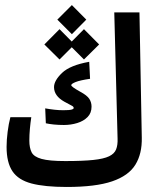

<svg xmlns="http://www.w3.org/2000/svg" viewBox="-20 -743 626 767"><path d="M246.6 3.9Q158.7 3.9 106 -10Q53.2 -23.9 29.8 -58.8Q6.3 -93.8 6.3 -156.2Q6.3 -184.1 10.5 -216.6Q14.6 -249 21.5 -274.9H105Q101.6 -252.9 99.4 -228.3Q97.2 -203.6 97.2 -181.2Q97.2 -152.8 106.2 -134.8Q115.2 -116.7 146 -108.2Q176.8 -99.6 240.7 -99.6Q310.5 -99.6 352.5 -104Q394.5 -108.4 415.8 -118.7Q437 -128.9 443.8 -146.2Q450.7 -163.6 449.7 -189L436.5 -693.4H537.1L546.4 -193.8Q547.9 -128.9 520.8 -85Q493.7 -41 428 -18.6Q362.3 3.9 246.6 3.9ZM235.4 -243.7Q213.9 -243.7 195.1 -245.6Q176.3 -247.6 163.1 -250.5L160.6 -310.1Q180.2 -306.6 197.5 -304.7Q214.8 -302.7 232.4 -302.7Q257.3 -302.7 265.9 -305.2Q274.4 -307.6 274.4 -311.5Q274.4 -316.9 267.1 -320.6Q259.8 -324.2 236.8 -336.9Q195.8 -359.9 195.8 -395Q195.8 -420.9 227.8 -451.7Q259.8 -482.4 336.4 -496.1L339.8 -428.2Q299.8 -422.4 282.2 -415.3Q264.6 -408.2 264.6 -402.8Q264.6 -396.5 299.8 -377Q328.1 -361.8 336.9 -347.9Q345.7 -334 345.7 -316.9Q345.7 -291.5 329.8 -275.4Q314 -259.3 288.6 -251.5Q263.2 -243.7 235.4 -243.7ZM315.4 -505.4 266.6 -554.2 217.8 -505.4 157.2 -565.4 217.8 -626.5 266.6 -577.1 315.4 -626.5 376 -565.4ZM267.1 -606.4 209 -664.6 267.1 -722.7 324.7 -664.6Z"/></svg>

Font: Cascadia Mono PL
Style: Regular
Weight: 400
Monospace: yes
Designer: Aaron Bell
Foundry: Saja Typeworks
Version: Version 2404.023; ttfautohint (v1.8.4)